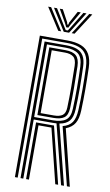

<svg xmlns="http://www.w3.org/2000/svg" viewBox="-104 -1018 612 1069"><g transform="rotate(10 202.0 -483.5)"><path d="M60.8 0V-800H215.2Q264 -800 295.4 -787.4Q326.8 -774.8 342.6 -746.4Q358.5 -718 360 -670.8Q362 -607.8 362.1 -547.8Q362.2 -487.8 360 -429Q358.2 -382.2 342.5 -356.4Q326.8 -330.5 292.5 -317.2L371.2 0H354.8L273 -326Q309.8 -335.2 326 -359.4Q342.2 -383.5 344.2 -429.5Q346.8 -489.8 346.6 -548.6Q346.5 -607.5 344.2 -670.2Q342.5 -715.5 327.2 -740.8Q312 -766 283.8 -776.1Q255.5 -786.2 215.2 -786.2H76.5V0ZM124 0V-320.5H202Q208 -320.5 213.9 -320.5Q219.8 -320.5 225.2 -320.8L305.2 0H289L213.2 -307Q210.8 -306.8 208 -306.8Q205.2 -306.8 202.5 -306.8H140V0ZM92.5 0V-772.5H215.2Q251.5 -772.5 276.1 -763.2Q300.8 -754 313.9 -731.6Q327 -709.2 328.2 -670Q330.2 -611.8 330.6 -551.2Q331 -490.8 328.2 -430.5Q326.5 -386.8 308.9 -365Q291.2 -343.2 253 -336.8L338.2 0H321.8L237 -335Q231.8 -334.8 226 -334.5Q220.2 -334.2 214.5 -334.2H108.2V0ZM108.2 -348.2H214.5Q261.5 -348.2 286.1 -365.8Q310.8 -383.2 312.5 -430.8Q315 -492.2 315 -550.1Q315 -608 312.5 -669Q310.5 -721 285.9 -739.9Q261.2 -758.8 215.2 -758.8H108.2ZM124 -362V-745H215.2Q256.8 -745 276.1 -727.6Q295.5 -710.2 296.8 -668.5Q298.2 -606 298.5 -546.9Q298.8 -487.8 296.8 -431Q295 -391.2 274.5 -376.6Q254 -362 214.5 -362ZM140 -375.8H214.5Q246.8 -375.8 263.2 -387.9Q279.8 -400 280.8 -432Q282.8 -489 282.6 -548.6Q282.5 -608.2 280.8 -668.2Q279.8 -705.2 262.8 -718.2Q245.8 -731.2 215.2 -731.2H140ZM78.2 -966.8H95.2L173.5 -844.2H157ZM111.2 -966.8H128.5L181.8 -879.5L197.2 -855.2H209.2L224.5 -879.5L277.8 -966.8H295L218.2 -844.2H188ZM144 -966.8H161.2L197.2 -900.2L200.5 -887.5H206L209 -900.2L245.5 -966.8H262.8L219.2 -891.5L209.2 -871.2H197.2L187.2 -891.5ZM311 -966.8H328L249.2 -844.2H232.8Z"/></g></svg>

Font: Big Shoulders Inline Text Thin
Style: Regular
Weight: 400
Version: Version 2.002